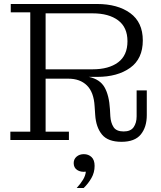

<svg xmlns="http://www.w3.org/2000/svg" viewBox="-20 -703 806 964"><path d="M32 0V-42H132V-641H34V-683H467Q571 -683 634 -637Q697 -591 697 -500Q697 -408 633.5 -362.5Q570 -317 468 -317H426Q482 -305 505 -264.5Q528 -224 532 -155L534 -119Q536 -87 550 -65Q564 -43 601 -43Q636 -43 651 -64.5Q666 -86 666 -119V-249H717V-125Q717 -65 687 -28Q657 9 590 9Q522 9 492 -27.5Q462 -64 458 -126L455 -170Q451 -240 416.5 -274Q382 -308 323 -308H209V-42H326V0ZM445 -636H209V-355H445Q526 -355 573 -390Q620 -425 620 -496Q620 -566 573 -601Q526 -636 445 -636ZM365 241Q385 219 397 199Q409 179 411 159Q385 162 367.5 150.5Q350 139 350 116Q350 96 364.5 83.5Q379 71 401 71Q424 71 439.5 85.5Q455 100 455 130Q455 163 439 191Q423 219 400 241Z"/></svg>

Font: Montagu Slab 16pt Light
Style: Regular
Weight: 300
Designer: Florian Karsten
Foundry: Florian Karsten
Version: Version 1.000; ttfautohint (v1.8.3)